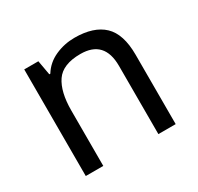

<svg xmlns="http://www.w3.org/2000/svg" viewBox="-122 -691 863 836"><g transform="rotate(-30 309.0 -273.0)"><path d="M343 -546Q439 -546 488 -499.5Q537 -453 537 -349V0H450V-343Q450 -472 330 -472Q241 -472 207 -422Q173 -372 173 -278V0H85V-536H156L169 -463H174Q200 -505 246 -525.5Q292 -546 343 -546Z"/></g></svg>

Font: Noto Sans IKEA
Style: Regular
Weight: 400
Designer: Monotype Design Team
Foundry: Monotype Imaging Inc.
Version: Version 2.001